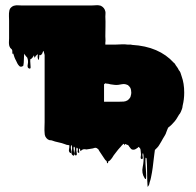

<svg xmlns="http://www.w3.org/2000/svg" viewBox="-20 -541 755 740"><path d="M677 -110Q674 -103 670 -99L664 -89Q659 -80 653 -73Q647 -66 642 -61Q639 -58 635.5 -55Q632 -52 628 -49Q626 -45 624 -39.5Q622 -34 620 -29Q619 -25 617 -22Q615 -19 613 -15Q610 -11 607.5 -6Q605 -1 602 4Q598 10 594.5 16.5Q591 23 586 28L580 34Q577 37 577 37Q576 44 575 52Q574 60 573 68Q571 87 568.5 105.5Q566 124 562 143Q561 147 560 151.5Q559 156 557 161Q556 164 555.5 167.5Q555 171 553 174Q552 175 550.5 177.5Q549 180 549 179Q547 156 547 124.5Q547 93 545 71Q545 69 543 67.5Q541 66 541 68Q540 77 541 93Q542 109 543 124Q544 139 543 146Q542 153 537 145Q525 126 530 102.5Q535 79 533 57Q533 55 532 51.5Q531 48 530 50Q528 55 530 63.5Q532 72 526 72Q521 71 522.5 63Q524 55 523 49Q522 44 522 39.5Q522 35 520 31Q519 29 517 27.5Q515 26 513 25Q512 26 512 27Q512 28 510 29Q507 31 503 33.5Q499 36 494 36Q487 36 483.5 31Q480 26 478 24Q477 22 476 20.5Q475 19 473 18Q472 17 470.5 17Q469 17 467 16Q464 13 463 14Q461 18 460 19Q460 16 457 13Q456 14 455.5 14Q455 14 454 15Q452 17 449 20Q446 23 444 26Q444 26 442 28Q438 32 435 36Q432 40 428 45L418 58Q417 60 413 66Q409 72 404 77Q403 78 401.5 79Q400 80 398 80Q397 82 396.5 85.5Q396 89 394 88Q392 88 392 84.5Q392 81 390 79Q386 77 382 70L362 40Q361 38 360 36Q359 34 357 33Q353 29 350 29Q348 28 344.5 29Q341 30 338 31Q332 32 326 33Q320 34 313 35Q303 36 306 35.5Q309 35 312 34.5Q315 34 304 34Q300 34 294 38Q293 39 292.5 40.5Q292 42 290 41Q289 39 288.5 34.5Q288 30 286 32Q283 35 285 42Q287 49 282 48Q278 46 279.5 40Q281 34 279 30Q278 29 276.5 28.5Q275 28 275 29Q273 36 275.5 47.5Q278 59 271 58Q264 55 267 44.5Q270 34 268 27Q268 26 266.5 25Q265 24 264 25Q263 30 264.5 39.5Q266 49 266 55Q266 61 261 58Q253 53 256 42Q259 31 257 22Q257 20 255.5 19Q254 18 254 19Q252 26 254 39Q256 52 250 48Q244 43 246 34Q248 25 247 18Q246 19 245 18.5Q244 18 243 18Q237 18 231 15Q218 10 205 7.5Q192 5 179 0L170 -1L164 -4Q152 -13 152 -28Q151 -39 151.5 -50Q152 -61 152 -70V-329L148 -345Q145 -342 144 -338Q143 -334 140 -331Q138 -329 136 -328Q135 -328 134 -329Q133 -330 132 -329Q131 -325 130.5 -316Q130 -307 128 -311Q125 -316 125 -321.5Q125 -327 126 -332Q122 -330 121 -328Q118 -327 117 -324Q116 -323 115 -320.5Q114 -318 113 -319Q111 -325 111 -328L106 -320Q102 -314 97 -313Q96 -307 97 -297.5Q98 -288 98 -281.5Q98 -275 92 -277Q84 -280 87 -293Q90 -306 85 -319L82 -322Q78 -328 75 -331Q75 -332 73 -334Q72 -323 72 -311Q72 -299 70 -288Q69 -287 68 -286.5Q67 -286 66 -285Q58 -282 54 -287Q50 -291 47 -296.5Q44 -302 42 -307Q38 -314 35.5 -321Q33 -328 31 -335Q30 -332 29 -333Q27 -336 27.5 -341Q28 -346 26 -350L20 -356Q18 -358 18 -360Q16 -362 16 -364Q16 -365 15.5 -366Q15 -367 15 -368V-369Q14 -375 14.5 -381Q15 -387 15 -393V-461Q15 -466 14.5 -478.5Q14 -491 16 -500Q17 -502 17 -503.5Q17 -505 18 -506Q20 -510 22.5 -512Q25 -514 26 -515Q28 -517 30 -517Q32 -519 34.5 -519Q37 -519 39 -520Q44 -521 50.5 -520.5Q57 -520 62 -520H335Q340 -520 345 -520.5Q350 -521 355 -521Q360 -521 368 -519Q369 -519 369 -518.5Q369 -518 370 -518Q383 -511 386 -497Q387 -493 386.5 -487.5Q386 -482 386 -477Q387 -458 386.5 -439Q386 -420 386 -401Q386 -395 386.5 -389Q387 -383 386 -377V-369H422Q434 -369 447 -370Q460 -371 473 -369H485Q487 -369 489 -368Q593 -362 650 -299Q652 -298 654 -295.5Q656 -293 657 -290Q660 -286 663.5 -281Q667 -276 669 -271Q673 -267 675.5 -261Q678 -255 680 -247Q690 -220 690 -184Q690 -158 684 -134Q683 -124 681 -120Q679 -116 677 -110ZM389 -219Q388 -219 387.5 -219.5Q387 -220 386 -220L381 -216V-149H441Q449 -149 456.5 -149.5Q464 -150 471 -154Q476 -158 477 -159Q483 -165 484 -172Q486 -178 486 -184Q486 -195 482 -203Q479 -208 473 -213L465 -216Q458 -218 450.5 -216.5Q443 -215 436 -214Q428 -213 421 -214Q414 -215 406 -216Q402 -217 398 -218Q394 -219 389 -219Z"/></svg>

Font: Rubik Wet Paint
Style: Regular
Weight: 400
Designer: Hubert and Fischer, NaN
Foundry: Hubert and Fischer, NaN
Version: Version 2.200